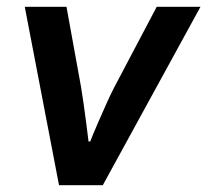

<svg xmlns="http://www.w3.org/2000/svg" viewBox="-20 -546 611 566"><path d="M154 0 53 -526H176L219 -289Q222 -272 226 -243.5Q230 -215 234 -184.5Q238 -154 241 -129H246Q255 -152 268 -182Q281 -212 294 -241Q307 -270 317 -289L442 -526H571L283 0Z"/></svg>

Font: Archivo Variable SemiBold
Style: Italic
Weight: 600
Italic angle: -10°
Designer: Hector Gatti
Foundry: Omnibus-Type
Version: Version 2.001